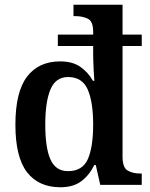

<svg xmlns="http://www.w3.org/2000/svg" viewBox="-20 -780 632 810"><path d="M235 10Q143 10 94 -53.5Q45 -117 45 -254Q45 -392 94 -456.5Q143 -521 234 -521Q286 -521 319 -498Q352 -475 372 -439H378Q378 -440 377 -454Q376 -468 375 -487.5Q374 -507 373.5 -525.5Q373 -544 373 -555V-586H224V-634H373V-647Q373 -690 350.5 -701Q328 -712 297 -712H290V-760H497V-634H578V-586H497V-119Q497 -73 518.5 -60.5Q540 -48 571 -48H578V0H403L384 -84H378Q357 -41 323 -15.5Q289 10 235 10ZM267 -58Q328 -58 350.5 -108.5Q373 -159 373 -255Q373 -350 350 -402.5Q327 -455 267 -455Q215 -455 193 -403Q171 -351 171 -254Q171 -156 193 -107Q215 -58 267 -58Z"/></svg>

Font: Noto Serif Tamil SemiCondensed SemiBold
Style: Regular
Weight: 600
Width: 4
Designer: Indian Type Foundry, Tom Grace, and the Monotype Design Team
Foundry: Monotype Imaging Inc.
Version: Version 2.004; ttfautohint (v1.8.4.7-5d5b)